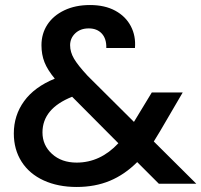

<svg xmlns="http://www.w3.org/2000/svg" viewBox="-20 -731 801 764"><path d="M612 0 526 -86Q476 -36 417 -11.5Q358 13 285 13Q211 13 154 -13Q97 -39 66 -87.5Q35 -136 35 -200Q35 -272 76 -328.5Q117 -385 198 -418Q169 -453 157 -483.5Q145 -514 145 -551Q145 -597 168.5 -633Q192 -669 236 -690Q280 -711 338 -711Q397 -711 438.5 -688.5Q480 -666 500.5 -627Q521 -588 517 -540H403Q404 -577 385 -597.5Q366 -618 333 -618Q300 -618 279.5 -598.5Q259 -579 259 -551Q259 -524 274.5 -497.5Q290 -471 329 -429L513 -246L584 -363H707L617 -209L592 -168L761 0ZM451 -161 267 -346Q149 -299 149 -204Q149 -153 187 -118.5Q225 -84 285 -84Q379 -84 451 -161Z"/></svg>

Font: Poppins-Tabular Medium
Style: Regular
Weight: 500
Designer: Ninad Kale (Devanagari), Jonny Pinhorn (Latin)
Foundry: Indian Type Foundry
Version: Version 4.004